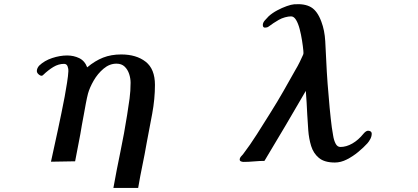

<svg xmlns="http://www.w3.org/2000/svg" viewBox="-20 -785 2040 938"><path d="M737 -370Q737 -302 723.5 -229Q710 -156 697 -89Q687 -31 676 21.5Q665 74 655 133H534Q550 44 568.5 -45Q587 -134 601 -223Q608 -266 613 -303.5Q618 -341 618 -381Q618 -402 611 -423.5Q604 -445 589 -459.5Q574 -474 549 -474Q515 -474 486 -449.5Q457 -425 437.5 -391Q418 -357 410 -328Q405 -309 399.5 -280Q394 -251 389 -222.5Q384 -194 380 -174Q373 -130 364 -85.5Q355 -41 347 3L229 5Q246 -72 263.5 -153.5Q281 -235 296 -313Q302 -346 307.5 -380.5Q313 -415 314 -437Q315 -447 310.5 -460Q306 -473 293 -473Q266 -473 241 -458Q216 -443 190 -418Q183 -411 171.5 -419.5Q160 -428 160 -438Q160 -451 171 -464Q197 -489 235 -501.5Q273 -514 308 -514Q340 -514 367 -501Q394 -488 406 -456Q444 -488 483.5 -503.5Q523 -519 572 -519Q646 -519 691.5 -483.5Q737 -448 737 -370Z M1796 -132Q1796 -119 1789.5 -106.5Q1783 -94 1775 -85Q1757 -65 1730.5 -43Q1704 -21 1674.5 -6Q1645 9 1616 9Q1565 9 1538 -13.5Q1511 -36 1500 -72Q1489 -108 1486 -148.5Q1483 -189 1481 -226Q1480 -255 1478 -284Q1476 -313 1474 -341Q1425 -256 1374 -170Q1323 -84 1272 1Q1250 1 1221.5 3.5Q1193 6 1170 6Q1164 6 1157.5 3.5Q1151 1 1151 -6Q1151 -13 1157 -20Q1163 -27 1167 -31Q1202 -77 1235 -129Q1268 -181 1298 -229Q1337 -291 1364.5 -339.5Q1392 -388 1423 -443Q1434 -461 1444.5 -482.5Q1455 -504 1461 -518Q1463 -524 1462.5 -527.5Q1462 -531 1462 -537Q1460 -559 1455.5 -587.5Q1451 -616 1444 -643Q1437 -670 1426.5 -687.5Q1416 -705 1402 -705Q1389 -705 1372.5 -700.5Q1356 -696 1342 -688Q1326 -679 1316 -672Q1306 -665 1292 -655Q1285 -650 1274.5 -650Q1264 -650 1264 -663Q1264 -674 1273.5 -685Q1283 -696 1293 -706Q1311 -722 1334.5 -734.5Q1358 -747 1380.5 -755Q1403 -763 1417 -764Q1469 -768 1500 -749.5Q1531 -731 1550 -679Q1566 -637 1569 -583.5Q1572 -530 1574 -485Q1576 -437 1580.5 -376Q1585 -315 1590.5 -258Q1596 -201 1601 -163Q1604 -146 1607.5 -123Q1611 -100 1619.5 -83.5Q1628 -67 1643 -67Q1672 -67 1701.5 -84Q1731 -101 1756 -132Q1770 -149 1783 -146Q1796 -143 1796 -132Z"/></svg>

Font: Kaisei Tokumin ExtraBold
Style: Regular
Weight: 800
Designer: Font-Kai, 金井和夫
Foundry: KAZUO KANAI
Version: Version 5.003